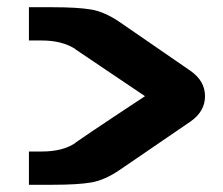

<svg xmlns="http://www.w3.org/2000/svg" viewBox="-20 -512 617 531"><path d="M311 -451 507 -316Q547 -288 547 -246Q547 -204 507 -176L311 -42Q270 -14 233 -7.5Q196 -1 126 -1H60V-93H96Q154 -93 189 -117H188Q227 -144 294 -188.5Q361 -233 381 -246L188 -376H189Q152 -400 96 -400H60V-492H126Q196 -492 233 -485.5Q270 -479 311 -451Z"/></svg>

Font: Aneo
Style: Bold
Weight: 700
Designer: Anastasios Pappas
Foundry: Anastasios Pappas
Version: Version 1.000